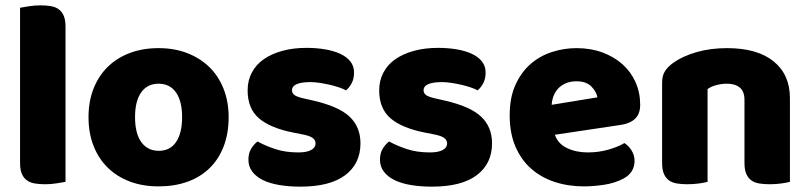

<svg xmlns="http://www.w3.org/2000/svg" viewBox="-20 -681 3027 718"><path d="M225 -1Q214 1 192.5 4.5Q171 8 149 8Q127 8 109.5 5Q92 2 80 -7Q68 -16 61.5 -31.5Q55 -47 55 -72V-652Q66 -654 87.5 -657.5Q109 -661 131 -661Q153 -661 170.5 -658Q188 -655 200 -646Q212 -637 218.5 -621.5Q225 -606 225 -581Z M835 -243Q835 -181 816 -132.5Q797 -84 762.5 -51Q728 -18 680 -1Q632 16 573 16Q514 16 466 -2Q418 -20 383.5 -53.5Q349 -87 330 -135Q311 -183 311 -243Q311 -302 330 -350Q349 -398 383.5 -431.5Q418 -465 466 -483Q514 -501 573 -501Q632 -501 680 -482.5Q728 -464 762.5 -430.5Q797 -397 816 -349Q835 -301 835 -243ZM485 -243Q485 -182 508.5 -149.5Q532 -117 574 -117Q616 -117 638.5 -150Q661 -183 661 -243Q661 -303 638 -335.5Q615 -368 573 -368Q531 -368 508 -335.5Q485 -303 485 -243Z M1328 -145Q1328 -69 1271 -26Q1214 17 1103 17Q1061 17 1025 11Q989 5 963.5 -7.5Q938 -20 923.5 -39Q909 -58 909 -84Q909 -108 919 -124.5Q929 -141 943 -152Q972 -136 1009.5 -123.5Q1047 -111 1096 -111Q1127 -111 1143.5 -120Q1160 -129 1160 -144Q1160 -158 1148 -166Q1136 -174 1108 -179L1078 -185Q991 -202 948.5 -238.5Q906 -275 906 -343Q906 -380 922 -410Q938 -440 967 -460Q996 -480 1036.5 -491Q1077 -502 1126 -502Q1163 -502 1195.5 -496.5Q1228 -491 1252 -480Q1276 -469 1290 -451.5Q1304 -434 1304 -410Q1304 -387 1295.5 -370.5Q1287 -354 1274 -343Q1266 -348 1250 -353.5Q1234 -359 1215 -363.5Q1196 -368 1176.5 -371Q1157 -374 1141 -374Q1108 -374 1090 -366.5Q1072 -359 1072 -343Q1072 -332 1082 -325Q1092 -318 1120 -312L1151 -305Q1247 -283 1287.5 -244.5Q1328 -206 1328 -145Z M1820 -145Q1820 -69 1763 -26Q1706 17 1595 17Q1553 17 1517 11Q1481 5 1455.5 -7.5Q1430 -20 1415.5 -39Q1401 -58 1401 -84Q1401 -108 1411 -124.5Q1421 -141 1435 -152Q1464 -136 1501.5 -123.5Q1539 -111 1588 -111Q1619 -111 1635.5 -120Q1652 -129 1652 -144Q1652 -158 1640 -166Q1628 -174 1600 -179L1570 -185Q1483 -202 1440.5 -238.5Q1398 -275 1398 -343Q1398 -380 1414 -410Q1430 -440 1459 -460Q1488 -480 1528.5 -491Q1569 -502 1618 -502Q1655 -502 1687.5 -496.5Q1720 -491 1744 -480Q1768 -469 1782 -451.5Q1796 -434 1796 -410Q1796 -387 1787.5 -370.5Q1779 -354 1766 -343Q1758 -348 1742 -353.5Q1726 -359 1707 -363.5Q1688 -368 1668.5 -371Q1649 -374 1633 -374Q1600 -374 1582 -366.5Q1564 -359 1564 -343Q1564 -332 1574 -325Q1584 -318 1612 -312L1643 -305Q1739 -283 1779.5 -244.5Q1820 -206 1820 -145Z M2164 16Q2105 16 2054.5 -0.5Q2004 -17 1966.5 -50Q1929 -83 1907.5 -133Q1886 -183 1886 -250Q1886 -316 1907.5 -363.5Q1929 -411 1964 -441.5Q1999 -472 2044 -486.5Q2089 -501 2136 -501Q2189 -501 2232.5 -485Q2276 -469 2307.5 -441Q2339 -413 2356.5 -374Q2374 -335 2374 -289Q2374 -255 2355 -237Q2336 -219 2302 -214L2055 -177Q2066 -144 2100 -127.5Q2134 -111 2178 -111Q2219 -111 2255.5 -121.5Q2292 -132 2315 -146Q2331 -136 2342 -118Q2353 -100 2353 -80Q2353 -35 2311 -13Q2279 4 2239 10Q2199 16 2164 16ZM2136 -377Q2112 -377 2094.5 -369Q2077 -361 2066 -348.5Q2055 -336 2049.5 -320.5Q2044 -305 2043 -289L2214 -317Q2211 -337 2192 -357Q2173 -377 2136 -377Z M2764 -308Q2764 -339 2746.5 -353.5Q2729 -368 2699 -368Q2679 -368 2659.5 -363Q2640 -358 2626 -348V-1Q2616 2 2594.5 5Q2573 8 2550 8Q2528 8 2510.5 5Q2493 2 2481 -7Q2469 -16 2462.5 -31.5Q2456 -47 2456 -72V-372Q2456 -399 2467.5 -416Q2479 -433 2499 -447Q2533 -471 2584.5 -486Q2636 -501 2699 -501Q2812 -501 2873 -451.5Q2934 -402 2934 -314V-1Q2924 2 2902.5 5Q2881 8 2858 8Q2836 8 2818.5 5Q2801 2 2789 -7Q2777 -16 2770.5 -31.5Q2764 -47 2764 -72Z"/></svg>

Font: Baloo Tammudu
Style: Regular
Weight: 400
Designer: Omkar Shende and Ek Type
Foundry: Ek Type
Version: Version 1.007;PS 1.000;hotconv 1.0.88;makeotf.lib2.5.647800